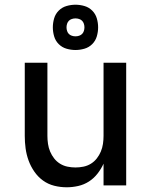

<svg xmlns="http://www.w3.org/2000/svg" viewBox="-20 -786 640 814"><path d="M263 8Q236 8 210 1.5Q184 -5 162.5 -20.5Q141 -36 125.5 -58.5Q110 -81 101 -106Q92 -131 88.5 -157Q85 -183 85 -210V-520H181V-210Q181 -193 183.5 -176Q186 -159 192.5 -143.5Q199 -128 209.5 -114.5Q220 -101 234.5 -92Q249 -83 266 -79.5Q283 -76 300 -76Q317 -76 334 -79.5Q351 -83 365.5 -92Q380 -101 390.5 -114.5Q401 -128 407.5 -143.5Q414 -159 416.5 -176Q419 -193 419 -210V-520H515V0H419V-92Q409 -70 393.5 -50Q378 -30 357 -16.5Q336 -3 311.5 2.5Q287 8 263 8ZM300 -574Q281 -574 262 -579.5Q243 -585 229 -599Q215 -613 209.5 -632Q204 -651 204 -670Q204 -689 209.5 -708Q215 -727 229 -741Q243 -755 262 -760.5Q281 -766 300 -766Q319 -766 338 -760.5Q357 -755 371 -741Q385 -727 390.5 -708Q396 -689 396 -670Q396 -651 390.5 -632Q385 -613 371 -599Q357 -585 338 -579.5Q319 -574 300 -574ZM300 -632Q308 -632 315.5 -634.5Q323 -637 328 -642Q333 -647 335.5 -654.5Q338 -662 338 -670Q338 -678 335.5 -685.5Q333 -693 328 -698Q323 -703 315.5 -705.5Q308 -708 300 -708Q292 -708 284.5 -705.5Q277 -703 272 -698Q267 -693 264.5 -685.5Q262 -678 262 -670Q262 -662 264.5 -654.5Q267 -647 272 -642Q277 -637 284.5 -634.5Q292 -632 300 -632Z"/></svg>

Font: Iosevka SS04 Medium Extended
Style: Regular
Weight: 500
Width: 7
Monospace: yes
Designer: Belleve Invis
Foundry: Belleve Invis
Version: Version 19.0.0; ttfautohint (v1.8.4)